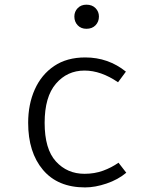

<svg xmlns="http://www.w3.org/2000/svg" viewBox="-20 -795 655 825"><path d="M343.1 -48.2Q386.2 -48.2 422.8 -61.5Q459.5 -74.9 489.2 -95.9L522.6 -52.8Q487.2 -23.1 437.9 -6.4Q388.7 10.3 345.6 10.3Q228.2 10.3 164.6 -65.1Q101 -140.5 101 -267.2Q101 -347.2 129.5 -410.8Q157.9 -474.4 212.6 -511.3Q267.2 -548.2 346.2 -548.2Q445.1 -548.2 521 -487.2L487.2 -441.5Q413.8 -491.8 343.1 -491.8Q268.7 -491.8 220.3 -435.4Q171.8 -379 171.8 -267.2Q171.8 -154.4 220.3 -101.3Q268.7 -48.2 343.1 -48.2ZM351.3 -774.9Q375.9 -774.9 390.5 -760Q405.1 -745.1 405.1 -724.1Q405.1 -701.5 390.5 -686.4Q375.9 -671.3 351.3 -671.3Q328.2 -671.3 313.8 -686.4Q299.5 -701.5 299.5 -724.1Q299.5 -745.1 313.8 -760Q328.2 -774.9 351.3 -774.9Z"/></svg>

Font: Fira Code Light
Style: Regular
Weight: 300
Monospace: yes
Designer: Carrois Corporate, Edenspiekermann AG, Nikita Prokopov
Foundry: Carrois Corporate, Edenspiekermann AG, Nikita Prokopov
Version: Version 6.000; ttfautohint (v1.8.2) -l 8 -r 50 -G 200 -x 14 